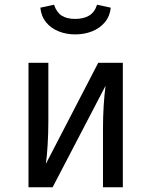

<svg xmlns="http://www.w3.org/2000/svg" viewBox="-20 -792 640 812"><path d="M499.5 -526.5V0H415.5V-246.5Q415.5 -298 418.5 -345.8Q421.5 -393.5 426.5 -429.5L202.5 0H100.5V-526.5H184.5V-280.5Q184.5 -229.5 181.5 -179.8Q178.5 -130 174 -99L395.5 -526.5ZM298 -646.5Q260 -646.5 227.8 -659.5Q195.5 -672.5 175 -697.5Q154.5 -722.5 150.5 -759.5L208.5 -772Q219.5 -739.5 241 -725.8Q262.5 -712 298 -712Q333 -712 356.5 -725.8Q380 -739.5 390.5 -772L448.5 -759.5Q444.5 -722.5 423.2 -697.5Q402 -672.5 369.5 -659.5Q337 -646.5 298 -646.5Z"/></svg>

Font: Fast_Mono
Style: Regular
Weight: 400
Monospace: yes
Designer: Carrois Corporate, Edenspiekermann AG, Nikita Prokopov
Foundry: Carrois Corporate, Edenspiekermann AG, Nikita Prokopov
Version: Version 5.002